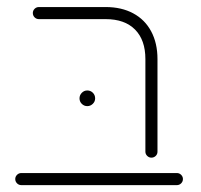

<svg xmlns="http://www.w3.org/2000/svg" viewBox="-20 -539 584 559"><path d="M403.3 -97.4V-367Q403.3 -422.6 373.1 -453Q343 -483.3 287.8 -483.3H93.3Q85.9 -483.3 80.7 -488.5Q75.6 -493.7 75.6 -501.1Q75.6 -508.1 80.7 -513.3Q85.9 -518.5 93.3 -518.5H287.8Q333.7 -518.5 367.8 -500.2Q401.9 -481.9 420.2 -447.6Q438.5 -413.3 438.5 -367V-97.4Q438.5 -90 433.3 -85Q428.1 -80 420.7 -80Q413.7 -80 408.5 -85.2Q403.3 -90.4 403.3 -97.4ZM24.4 -17.8Q24.4 -24.8 29.6 -30Q34.8 -35.2 42.2 -35.2H494.8Q502.2 -35.2 507.4 -30Q512.6 -24.8 512.6 -17.8Q512.6 -10.4 507.4 -5.2Q502.2 0 494.8 0H42.2Q34.8 0 29.6 -5.2Q24.4 -10.4 24.4 -17.8ZM211.5 -252.6Q211.5 -261.9 218.1 -268.7Q224.8 -275.6 234.1 -275.6Q243.7 -275.6 250.4 -268.9Q257 -262.2 257 -252.6Q257 -243.3 250.2 -236.7Q243.3 -230 234.1 -230Q224.8 -230 218.1 -236.7Q211.5 -243.3 211.5 -252.6Z"/></svg>

Font: 26F Galaxy Hebrew Light
Style: Regular
Weight: 300
Designer: C₂₉H₂₅N₃O₅
Version: Version 1.000